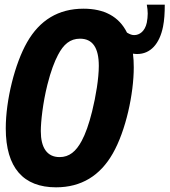

<svg xmlns="http://www.w3.org/2000/svg" viewBox="-20 -779 718 813"><path d="M601.6 -759.3C604 -746.1 605.5 -733.4 605.5 -721.7C605.5 -710 604 -694.8 601.6 -683.1C593.8 -646.5 570.8 -630.4 548.3 -630.4C539.1 -630.4 530.8 -633.3 520 -639.6L517.6 -641.1C483.9 -709 421.4 -742.2 333.5 -742.2C227.1 -742.2 147.9 -693.4 94.7 -600.1C43 -509.8 4.4 -355.5 4.4 -235.4C4.4 -67.9 79.6 14.2 217.3 14.2C324.7 14.2 404.3 -35.6 457.5 -128.9C513.2 -226.1 546.4 -382.8 546.4 -493.7C546.4 -514.2 545.4 -533.7 543 -551.8C548.8 -550.8 554.7 -550.3 561 -550.3C616.7 -550.3 655.8 -592.8 670.4 -666.5C675.8 -693.4 677.7 -723.6 677.7 -759.3ZM370.1 -307.6C356.4 -252.4 341.8 -211.9 325.7 -182.1C301.8 -137.7 273.4 -113.8 232.4 -113.8C178.7 -113.8 152.8 -154.3 152.8 -223.6C152.8 -262.7 161.1 -342.3 180.7 -420.4C195.3 -478.5 210.9 -518.6 225.6 -546.4C249 -591.3 276.9 -615.2 318.8 -615.2C372.1 -615.2 398.4 -576.7 398.4 -500C398.4 -447.8 386.2 -372.6 370.1 -307.6Z"/></svg>

Font: Hack
Style: Bold Oblique
Weight: 700
Italic angle: -12°
Monospace: yes
Designer: Christopher Simpkins
Foundry: Christopher Simpkins
Version: Version 2.010